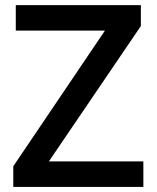

<svg xmlns="http://www.w3.org/2000/svg" viewBox="-20 -734 615 754"><path d="M543 0H32.2V-81.1L392.1 -613.8H42V-713.9H533.2V-631.8L171.9 -100.1H543Z"/></svg>

Font: Sahel SemiBold FD
Style: SemiBold-FD
Weight: 600
Foundry: Saber Rastikerdar (saber.rastikerdar@gmail.com)
Version: Version 3.3.0